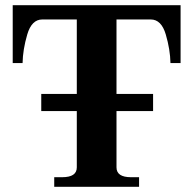

<svg xmlns="http://www.w3.org/2000/svg" viewBox="-20 -720 745 740"><path d="M676 -700V-477H637Q636 -529 619 -587Q602 -645 561 -645H429V-358H570V-292H429V-75Q429 -37 485 -37H516V0H189V-37H219Q248 -37 262 -46.5Q276 -56 276 -75V-292H139V-358H276V-645H143Q102 -645 85 -587Q68 -529 67 -477H29V-700Z"/></svg>

Font: Taviraj DemiBold
Style: Regular
Weight: 600
Designer: Katatrad Team
Foundry: CadsonDemak
Version: Version 1.030